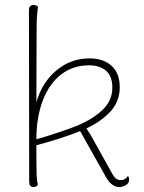

<svg xmlns="http://www.w3.org/2000/svg" viewBox="-20 -748 580 776"><path d="M502 -22Q502 -8 489 0Q476 8 462 8Q446 8 432 -3Q418 -14 409 -31L304 -218Q226 -187 127 -161Q127 -67 128 -42Q129 -17 133 0Q125 8 115 8Q98 8 98 -14L97 -706Q97 -728 116 -728Q126 -728 134 -720Q132 -713 130 -689.5Q128 -666 128 -640L127 -335Q150 -415 208 -463.5Q266 -512 342 -512Q398 -512 431 -482Q464 -452 464 -395Q464 -338 426 -297Q388 -256 329 -229Q332 -225 345 -205L433 -47Q441 -32 449 -26Q457 -20 468 -20Q487 -20 497 -37Q502 -31 502 -22ZM434 -394Q434 -440 408.5 -462Q383 -484 340 -484Q275 -484 227 -447Q179 -410 153 -342Q127 -274 127 -185Q223 -213 286.5 -238Q350 -263 392 -301.5Q434 -340 434 -394Z"/></svg>

Font: Arima Madurai Thin
Style: Regular
Weight: 250
Designer: Joana Correia and Natanael Gama
Foundry: NDISCOVER
Version: Version 1.020; ttfautohint (v1.5) -l 7 -r 28 -G 50 -x 13 -D 